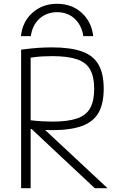

<svg xmlns="http://www.w3.org/2000/svg" viewBox="-20 -989 640 1009"><path d="M91 -728Q142 -735 180 -737.5Q218 -740 252 -740Q351 -740 411 -718.5Q471 -697 498 -649Q525 -601 525 -523Q525 -445 498 -397Q471 -349 411 -327Q351 -305 252 -305Q235 -305 217 -306L545 0H478L146 -311Q144 -311 141 -311V0H91ZM141 -357Q175 -353 202.5 -351.5Q230 -350 256 -350Q337 -350 385 -366.5Q433 -383 454 -421Q475 -459 475 -522Q475 -585 454 -623Q433 -661 384.5 -677.5Q336 -694 255 -694Q228 -694 200.5 -692.5Q173 -691 141 -686ZM280 -969Q203 -969 150.5 -922Q98 -875 90 -799H142Q150 -857 187.5 -891Q225 -925 280 -925Q335 -925 372 -891Q409 -857 418 -799H470Q461 -875 409 -922Q357 -969 280 -969Z"/></svg>

Font: M PLUS Code Latin 60 Light
Style: Regular
Weight: 300
Width: 7
Monospace: yes
Designer: Coji Morishita
Foundry: UNDERFOREST DESIGN
Version: Version 1.005; ttfautohint (v1.8.3)